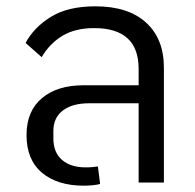

<svg xmlns="http://www.w3.org/2000/svg" viewBox="-20 -578 619 608"><path d="M245 10Q162 10 113 -31Q64 -72 64 -150Q64 -226 112.5 -267Q161 -308 245 -308H419V-360Q419 -489 278 -489Q218 -489 177.5 -464.5Q137 -440 112 -397L61 -442Q87 -491 141 -524.5Q195 -558 282 -558Q386 -558 442.5 -506.5Q499 -455 499 -364V0H419V-251H263Q209 -251 179 -228Q149 -205 149 -163V-140Q149 -95 176.5 -71.5Q204 -48 251 -48Q265 -48 274.5 -49Q284 -50 290 -51L297 4Q291 7 274.5 8.5Q258 10 245 10Z"/></svg>

Font: IBM Plex Thai
Style: Regular
Weight: 400
Designer: Mike Abbink, Paul van der Laan, Pieter van Rosmalen, Ben Mitchell, Mark Frömberg
Foundry: Bold Monday
Version: Version 1.0